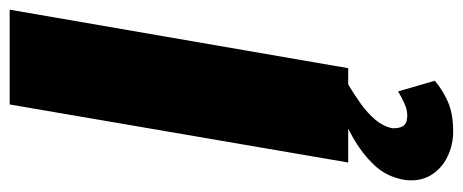

<svg xmlns="http://www.w3.org/2000/svg" viewBox="-300 -440 957 397"><g transform="rotate(-90 178.5 -241.5)"><path d="M161 -700 41 0H236L357 -700ZM188 103Q177 110 162.5 116.5Q148 123 135 122Q120 121 115.5 112Q111 103 112 90Q116 72 129.5 56Q143 40 162.5 26Q182 12 204 -1L163 -27Q130 -11 95 8.5Q60 28 35.5 54Q11 80 5 117Q1 148 14.5 170.5Q28 193 52.5 205Q77 217 105 217Q143 217 168 205.5Q193 194 210 179Z"/></g></svg>

Font: Jost ExtraBold
Style: Italic
Weight: 800
Italic angle: -5°
Version: Version 3.710